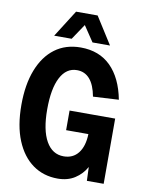

<svg xmlns="http://www.w3.org/2000/svg" viewBox="-100 -986 799 1070"><g transform="rotate(10 300.0 -451.0)"><path d="M302 16Q221 16 160.5 -27.5Q100 -71 66 -153.5Q32 -236 32 -354Q32 -469 64.5 -552.5Q97 -636 157.5 -681Q218 -726 303 -726Q408 -726 473.5 -661Q539 -596 562 -476L417 -468Q393 -598 304 -598Q244 -598 211 -535Q178 -472 178 -354Q178 -237 213.5 -174.5Q249 -112 313 -112Q366 -112 396 -150.5Q426 -189 428 -258H302V-369H560V0H465L462 -78Q439 -36 398.5 -10Q358 16 302 16ZM145 -765 242 -918H364L461 -765H362L303 -853L244 -765Z"/></g></svg>

Font: Geist Mono
Style: Bold
Weight: 700
Monospace: yes
Designer: Basement.studio, Andrés Briganti, Mateo Zaragoza
Foundry: Basement.studio, Vercel, Andrés Briganti, Guido Ferreyra, Mateo Zaragoza
Version: Version 1.500; ttfautohint (v1.8.4.7-5d5b)